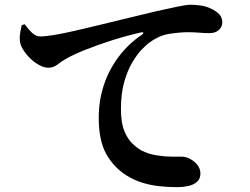

<svg xmlns="http://www.w3.org/2000/svg" viewBox="-20 -755 1040 798"><path d="M82.5 -654.3 70.2 -650.3Q67.9 -638.5 64.5 -622.1Q61.1 -605.7 62.2 -587.9Q63.5 -569.6 75.5 -549.8Q87.4 -530.1 105.3 -512.6Q123.3 -495 143.4 -484.3Q163.5 -473.5 180.6 -473.5Q201.9 -473.5 218.6 -486.5Q235.2 -499.5 250.7 -508.4Q281 -526.5 332.7 -547.3Q384.5 -568.1 446.4 -587.7Q508.2 -607.3 566.6 -620.3Q574.9 -622.3 575.7 -618.9Q576.4 -615.5 570 -610.8Q513.2 -572.6 473 -518.9Q432.8 -465.3 411.6 -401.3Q390.4 -337.3 390.4 -265.8Q390.4 -170.9 421.4 -115.4Q452.4 -59.9 503.9 -27Q535.3 -7.1 569.8 3.8Q604.3 14.7 641.6 18.8Q679 22.9 717.1 22.9Q740.1 22.9 762 18.2Q783.9 13.5 798.4 1.1Q813 -11.3 813 -34.4Q813 -53.1 800.8 -68.8Q788.7 -84.4 771 -94.1Q753.3 -103.8 736 -103.8Q722 -103.8 693.1 -103.9Q664.1 -104.1 630.7 -109.4Q597.4 -114.7 568.9 -129.1Q551.6 -138.7 531.5 -157.1Q511.4 -175.4 497.1 -209.7Q482.7 -244 482.7 -302.1Q482.7 -366 496.1 -413.6Q509.4 -461.1 529.3 -494.7Q549.2 -528.3 569.1 -549.1Q589.1 -570 602.7 -579.2Q642.6 -608.3 685.6 -614.7Q728.7 -621.1 762.8 -621.1Q784.3 -621.1 807.8 -619.2Q831.4 -617.3 850.9 -617.3Q875.6 -617.3 889.8 -630.5Q903.9 -643.7 903.9 -662.4Q903.9 -682.5 890.7 -696.2Q877.4 -709.8 857.3 -719Q838.1 -728.4 816.3 -731.8Q794.5 -735.3 771.9 -735.3Q756.3 -735.3 719.3 -727.8Q682.3 -720.3 632.7 -709Q583.1 -697.7 529.7 -684.4Q463.9 -668.5 404.4 -653.9Q345 -639.4 295.5 -628Q245.9 -616.6 208.2 -610.1Q170.5 -603.6 148.1 -603.6Q128.5 -603.6 112.2 -619.5Q95.9 -635.3 82.5 -654.3Z"/></svg>

Font: Noto Serif JP
Style: Regular
Weight: 200
Designer: Ryoko NISHIZUKA 西塚涼子 (kana & ideographs); Frank Grießhammer (Latin, Greek & Cyrillic); Wenlong ZHANG 张文龙 (bopomofo); San
Foundry: Adobe
Version: Version 2.001;hotconv 1.1.0;makeotfexe 2.6.0